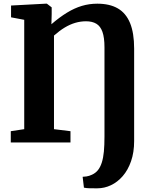

<svg xmlns="http://www.w3.org/2000/svg" viewBox="-20 -773 794 1042"><path d="M435.5 245.5 428.5 186.5Q435.5 186.5 449.5 184.5Q463.5 182.5 479.5 175Q499 166 511.8 150Q524.5 134 532.5 109Q540.5 84 543.8 49.2Q547 14.5 547 -32V-516Q547 -569 536 -600Q525 -631 502.8 -644.2Q480.5 -657.5 447 -657.5Q417 -657.5 388.2 -649Q359.5 -640.5 331.2 -623.5Q303 -606.5 273 -580V-72L362.5 -61V0H38.5V-61L111.5 -72V-665.5L40 -679V-743L227 -753H234.5L260.5 -733V-696L259 -641.5Q303 -679.5 343.5 -704.2Q384 -729 424.2 -741Q464.5 -753 508 -753Q575 -753 619.2 -727.5Q663.5 -702 685.8 -648Q708 -594 708 -509V-7.5Q708 54 691.2 102Q674.5 150 646 182.8Q617.5 215.5 582 232.2Q546.5 249 508 249Q486.5 249 468.2 248.8Q450 248.5 435.5 245.5Z"/></svg>

Font: Merriweather 24pt ExtraBold
Style: Regular
Weight: 800
Version: Version 2.100